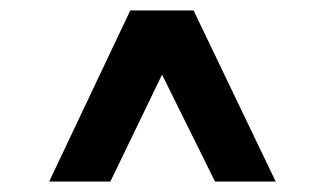

<svg xmlns="http://www.w3.org/2000/svg" viewBox="-20 -720 621 367"><path d="M391 -373 229 -700H350L507 -373ZM74 -373 229 -700H349L191 -373Z"/></svg>

Font: Figtree
Style: Bold
Weight: 700
Designer: Erik Kennedy
Foundry: Erik Kennedy
Version: Version 2.001;gftools[0.9.30]